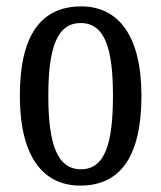

<svg xmlns="http://www.w3.org/2000/svg" viewBox="-20 -568 504 600"><path d="M231 12C356 12 422 -79 422 -269C422 -456 350 -548 234 -548C107 -548 42 -456 42 -269C42 -79 114 12 231 12ZM233 -39C159 -39 131 -117 131 -269C131 -418 158 -496 232 -496C307 -496 333 -418 333 -269C333 -117 307 -39 233 -39Z"/></svg>

Font: Noto Serif Georgian ExtraCondensed
Style: Regular
Weight: 400
Width: 2
Designer: Monotype Design Team, Akaki Razmadze
Foundry: Google LLC
Version: Version 2.003